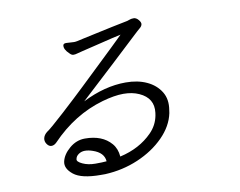

<svg xmlns="http://www.w3.org/2000/svg" viewBox="-78 -812 1155 925"><g transform="rotate(-10 500.0 -349.0)"><path d="M382 -51Q379 -94 325 -112Q305 -119 287.5 -119Q270 -119 256.5 -109.5Q243 -100 241 -86Q238 -74 265 -61.5Q292 -49 327 -49Q362 -49 382 -51ZM722 -241 720 -227Q707 -165 655 -112.5Q603 -60 527 -27.5Q451 5 365 9H343Q249 9 211 -21.5Q173 -52 180.5 -85.5Q188 -119 222 -148Q256 -177 298 -177Q340 -177 372 -164.5Q404 -152 426 -126.5Q448 -101 451 -62Q548 -84 609 -146Q643 -180 652 -227L654 -240Q663 -311 594 -342Q561 -357 517.5 -357Q474 -357 414 -340Q271 -299 159 -182Q147 -170 134 -170Q121 -170 111.5 -184Q102 -198 105.5 -213Q109 -228 124 -240Q143 -252 213.5 -316.5Q284 -381 330 -425Q376 -469 420 -511Q464 -553 499.5 -587Q535 -621 554 -640Q524 -634 449.5 -615.5Q375 -597 358.5 -593.5Q342 -590 333 -587Q324 -584 314.5 -584Q305 -584 296 -594Q270 -618 274 -638Q276 -646 289 -646L325 -644H332Q336 -644 342.5 -645.5Q349 -647 374 -652.5Q399 -658 432 -665Q465 -672 520.5 -684Q576 -696 587 -697.5Q598 -699 607.5 -703Q617 -707 629.5 -707Q642 -707 653 -694Q664 -681 662 -671.5Q660 -662 650.5 -654.5Q641 -647 605 -613Q569 -579 492 -507.5Q415 -436 326 -354Q435 -409 538 -409Q597 -409 641 -388.5Q685 -368 708 -330.5Q731 -293 722 -241Z"/></g></svg>

Font: LXGW Bright GB
Style: Italic
Weight: 400
Italic angle: -12°
Designer: Christian Thalmann (Catharsis Fonts)
Foundry: LXGW / Christian Thalmann (Catharsis Fonts) / Fontworks Inc.
Version: Version 5.510